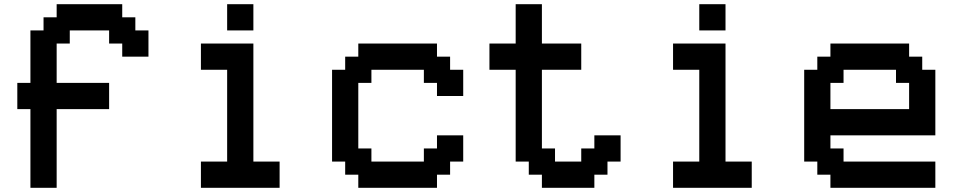

<svg xmlns="http://www.w3.org/2000/svg" viewBox="-20 -1020 4540 915"><path d="M125 -125V-500H62.5V-625H125V-875H187.5V-937.5H250V-1000H562.5V-937.5H625V-875H687.5V-750H562.5V-812.5H500V-875H312.5V-812.5H250V-625H500V-500H250V-125Z M937.5 -125V-250H1062.5V-687.5H937.5V-812.5H1187.5V-250H1312.5V-125ZM1062.5 -875V-1000H1187.5V-875Z M1687.5 -125V-187.5H1625V-250H1562.5V-687.5H1625V-750H1687.5V-812.5H2062.5V-750H2125V-687.5H2187.5V-562.5H2062.5V-625H2000V-687.5H1750V-625H1687.5V-312.5H1750V-250H2000V-312.5H2062.5V-375H2187.5V-250H2125V-187.5H2062.5V-125Z M2562.5 -125V-187.5H2500V-250H2437.5V-687.5H2312.5V-812.5H2437.5V-1000H2562.5V-812.5H2750V-687.5H2562.5V-312.5H2625V-250H2750V-312.5H2812.5V-375H2937.5V-250H2875V-187.5H2812.5V-125Z M3187.5 -125V-250H3312.5V-687.5H3187.5V-812.5H3437.5V-250H3562.5V-125ZM3312.5 -875V-1000H3437.5V-875Z M4312.5 -500V-625H4250V-687.5H4000V-625H3937.5V-500ZM3937.5 -125V-187.5H3875V-250H3812.5V-687.5H3875V-750H3937.5V-812.5H4312.5V-750H4375V-687.5H4437.5V-375H3937.5V-312.5H4000V-250H4437.5V-125Z"/></svg>

Font: Better VCR
Style: Regular
Weight: 400
Designer: artdzyk
Foundry: https://fontstruct.com
Version: Version 1.0